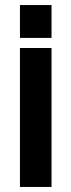

<svg xmlns="http://www.w3.org/2000/svg" viewBox="-20 -740 283 760"><path d="M59 0V-550H184V0ZM59 -590V-720H184V-590Z"/></svg>

Font: Mohave Light
Style: Regular
Weight: 300
Designer: Gumpita Rahayu
Foundry: Tokotype
Version: Version 2.003